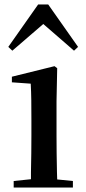

<svg xmlns="http://www.w3.org/2000/svg" viewBox="-20 -836 382 856"><path d="M41 0V-29L118 -37Q118 -50 118 -67Q119 -108 119.5 -153Q120 -198 120 -232V-300Q120 -350 119.5 -388.5Q119 -427 117 -463L33 -469V-494L223 -541L235 -532L232 -385V-232Q232 -198 232.5 -153Q233 -108 234 -67Q234 -50 235 -36L305 -29V0ZM310 -610 173 -729 35 -610 17 -627 150 -816H195L328 -627Z"/></svg>

Font: Early Summer Mincho SemiBold
Style: Regular
Weight: 600
Designer: GuiWonder
Version: Version 1.002